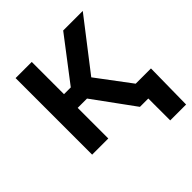

<svg xmlns="http://www.w3.org/2000/svg" viewBox="-191 -679 968 968"><g transform="rotate(-45 293.5 -195.0)"><path d="M70.3 0V-545.9H185.5V-315.9H233.9L409.7 -545.9H549.3L342.8 -278.8L551.8 0H411.1L252 -218.3H185.5V0ZM470.7 156.2V0H431.6V-97.7H587.4L584 156.2Z"/></g></svg>

Font: Inter
Style: 540
Weight: 540
Designer: Rasmus Andersson
Foundry: rsms
Version: Version 4.001;git-66647c0bb